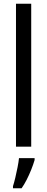

<svg xmlns="http://www.w3.org/2000/svg" viewBox="-20 -780 250 1021"><path d="M146 0H65V-760H146ZM164 71Q157 95 146 122.5Q135 150 122 175.5Q109 201 95 221H49V210Q55 192 61.5 164.5Q68 137 73.5 109Q79 81 81 61H164Z"/></svg>

Font: Noto Sans Khmer ExtraCondensed
Style: Regular
Weight: 400
Width: 2
Designer: Danh Hong and the Monotype Design Team
Foundry: Monotype Imaging Inc.
Version: Version 2.004